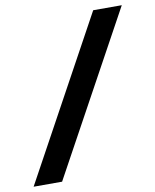

<svg xmlns="http://www.w3.org/2000/svg" viewBox="-130 -780 684 846"><g transform="rotate(-10 212.5 -357.0)"><path d="M-48.3 2.9 345.2 -717.3H473.1L79.1 2.9Z"/></g></svg>

Font: Open Sans SemiCondensed
Style: Bold Italic
Weight: 700
Width: 4
Italic angle: -12°
Designer: Monotype Design Team
Foundry: Monotype Imaging Inc.
Version: Version 3.003